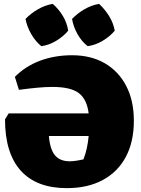

<svg xmlns="http://www.w3.org/2000/svg" viewBox="-20 -960 728 994"><path d="M326 14Q169 14 87.5 -76.5Q6 -167 6 -342L25 -373H439Q430 -446 388 -478Q346 -510 251 -510Q216 -510 173.5 -506Q131 -502 78 -495L57 -562Q111 -617 187 -645.5Q263 -674 353 -674Q451 -674 522.5 -632.5Q594 -591 633.5 -515Q673 -439 673 -335Q673 -226 631.5 -148Q590 -70 512 -28Q434 14 326 14ZM412 -135Q433 -188 439 -256H233Q239 -186 265 -155.5Q291 -125 341 -125Q368 -125 412 -135ZM253 -940Q285 -912 306 -876.5Q327 -841 333 -801Q308 -771 270.5 -748.5Q233 -726 194 -721Q164 -745 142 -783Q120 -821 112 -862Q140 -891 176.5 -912Q213 -933 253 -940ZM493 -940Q523 -912 545 -876.5Q567 -841 574 -801Q549 -771 511 -748.5Q473 -726 434 -721Q403 -745 381.5 -783Q360 -821 353 -862Q381 -891 417 -912Q453 -933 493 -940Z"/></svg>

Font: Piazzolla Black
Style: Regular
Weight: 900
Designer: Juan Pablo del Peral
Foundry: Huerta Tipografica
Version: Version 1.330